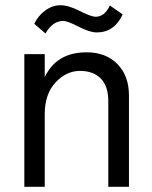

<svg xmlns="http://www.w3.org/2000/svg" viewBox="-20 -714 580 734"><path d="M222 -634Q181 -634 154 -586L111 -623Q125 -653 152.5 -673.5Q180 -694 211 -694Q242 -694 285 -672Q328 -650 346 -650Q380 -650 400 -693L449 -659Q417 -590 350 -590Q323 -590 280.5 -612Q238 -634 222 -634ZM473 0H394V-328Q394 -384 365.5 -413.5Q337 -443 285.5 -443Q234 -443 192.5 -399Q151 -355 151 -277V0H73V-507H151V-419Q196 -514 311 -514Q385 -514 429 -469Q473 -424 473 -349Z"/></svg>

Font: Hind Mysuru
Style: Regular
Weight: 400
Designer: Manushi Parikh, Hitesh Malaviya
Foundry: Indian Type Foundry
Version: Version 0.703;PS 1.0;hotconv 1.0.86;makeotf.lib2.5.63406